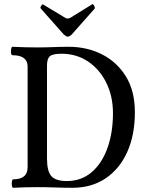

<svg xmlns="http://www.w3.org/2000/svg" viewBox="-20 -888 696 911"><path d="M42 3Q38 3 36.5 -7Q35 -17 36.5 -27Q38 -37 42 -37Q111 -37 111 -94V-572Q111 -626 39 -626Q34 -626 32.5 -636Q31 -646 33 -656Q35 -666 39 -666Q98 -663 158 -663Q195 -663 232 -664.5Q269 -666 306 -666Q392 -666 463 -630.5Q534 -595 577 -526Q620 -457 620 -355Q620 -248 584 -167.5Q548 -87 481.5 -42Q415 3 324 3Q283 3 241.5 1.5Q200 0 158 0Q99 0 42 3ZM297 -29Q366 -29 415 -71Q464 -113 490 -186Q516 -259 516 -351Q516 -431 484.5 -495Q453 -559 398 -596Q343 -633 272 -633Q231 -633 217 -621.5Q203 -610 203 -577V-135Q203 -76 223.5 -52.5Q244 -29 297 -29ZM301 -714Q294 -714 282 -725L174 -847Q169 -852 176 -861Q181 -869 184 -867L287 -805Q293 -800 301 -800Q309 -800 316 -805L418 -868Q422 -870 427 -860Q432 -850 429 -847L321 -725Q310 -714 301 -714Z"/></svg>

Font: Junicode Two Beta Condensed Medium
Style: Regular
Weight: 500
Width: 3
Designer: Peter S. Baker
Foundry: Briery Creek Software
Version: Version 1.053; ttfautohint (v1.8.4)